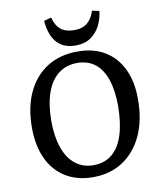

<svg xmlns="http://www.w3.org/2000/svg" viewBox="-100 -1017 931 1111"><g transform="rotate(-10 365.0 -462.0)"><path d="M57 -329Q57 -449 98 -536Q139 -623 214 -670.5Q289 -718 393 -718Q487 -718 553.5 -677.5Q620 -637 655.5 -561.5Q691 -486 690 -383Q690 -263 649 -174Q608 -85 533.5 -35.5Q459 14 357 14Q264 14 196 -28Q128 -70 92.5 -147Q57 -224 57 -329ZM174 -350Q174 -258 197 -191.5Q220 -125 264.5 -89.5Q309 -54 371 -54Q436 -54 480 -90Q524 -126 546.5 -195.5Q569 -265 570 -365Q570 -457 548.5 -521.5Q527 -586 484.5 -619.5Q442 -653 379 -653Q315 -653 269 -617.5Q223 -582 199 -514.5Q175 -447 174 -350ZM277 -938Q290 -888 319 -865.5Q348 -843 397 -843Q447 -843 475.5 -868Q504 -893 517 -936L559 -927Q554 -881 534 -842Q514 -803 478.5 -778.5Q443 -754 389 -754Q337 -754 303.5 -777Q270 -800 253.5 -839Q237 -878 234 -926Z"/></g></svg>

Font: Literata 18pt Medium
Style: Italic
Weight: 500
Italic angle: -2°
Designer: Latin by Veronika Burian and Jose Scaglione. Greek by Irene Vlachou. Cyrillic by Vera Evstafieva
Foundry: TypeTogether
Version: Version 3.103;gftools[0.9.29]